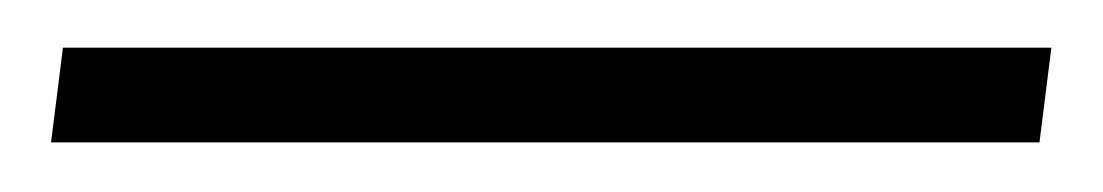

<svg xmlns="http://www.w3.org/2000/svg" viewBox="-20 81 454 79"><path d="M1 139.6 5.9 100.6H412.6L407.7 139.6Z"/></svg>

Font: Muli
Style: ExtraLightItalic
Weight: 200
Italic angle: -7°
Designer: Vernon Adams
Foundry: newtypography
Version: Version 2.0; ttfautohint (v1.00rc1.2-2d82) -l 8 -r 50 -G 200